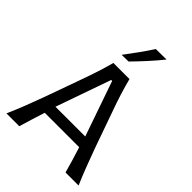

<svg xmlns="http://www.w3.org/2000/svg" viewBox="-284 -1167 1305 1305"><g transform="rotate(45 369.0 -514.0)"><path d="M21.5 0Q48.3 -61 74.7 -128.4Q101.1 -195.8 123 -256.3L215.8 -515.6Q241.2 -585.9 259.5 -642.6Q277.8 -699.2 293 -756.3H447.8Q462.9 -697.8 480.5 -641.4Q498 -585 523.4 -515.1L615.2 -255.4Q637.7 -193.4 663.1 -127Q688.5 -60.5 714.8 0H589.4Q577.1 -45.4 562.7 -93.3Q548.3 -141.1 533.7 -187H202.6Q187.5 -140.6 172.9 -92.8Q158.2 -44.9 145 0ZM511.2 -267.6 373.5 -664.1H364.3L225.1 -267.6ZM293.5 -835Q329.6 -882.8 364.3 -930.9Q398.9 -979 430.2 -1027.3L532.2 -1028.3Q492.7 -979.5 449.2 -931.6Q405.8 -883.8 359.4 -836.4Z"/></g></svg>

Font: Pinar-DS2-FD Medium
Style: Regular
Weight: 500
Designer: Amin Abedi
Version: Version 3.000